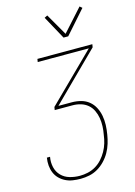

<svg xmlns="http://www.w3.org/2000/svg" viewBox="-141 -1038 782 1111"><g transform="rotate(-15 250.0 -482.5)"><path d="M200 0Q176 0 153 -3.5Q130 -7 110 -17Q90 -27 74.5 -42.5Q59 -58 50.5 -78.5Q42 -99 40 -122Q38 -145 42 -169H61Q55 -137 62 -107Q69 -77 89.5 -56Q110 -35 139.5 -26.5Q169 -18 200 -18Q224 -18 248.5 -23.5Q273 -29 295 -42Q317 -55 334.5 -74.5Q352 -94 364.5 -116.5Q377 -139 384 -162.5Q391 -186 394 -210Q399 -236 400 -261.5Q401 -287 397 -311Q393 -335 382.5 -357Q372 -379 354 -394Q336 -409 312.5 -416Q289 -423 263 -423H157L160 -441L440 -717H134L137 -735H466L463 -717L184 -441H264Q292 -441 318.5 -434Q345 -427 365.5 -410.5Q386 -394 398.5 -370Q411 -346 416 -319Q421 -292 420 -264Q419 -236 414 -207Q410 -181 402 -155Q394 -129 380.5 -105Q367 -81 347 -60Q327 -39 303 -25Q279 -11 252.5 -5.5Q226 0 200 0ZM315 -815 239 -954 257 -963 332 -833 451 -965 465 -953 343 -815Z"/></g></svg>

Font: Iosevka Curly Thin
Style: Italic
Weight: 100
Italic angle: -9°
Monospace: yes
Designer: Belleve Invis
Foundry: Belleve Invis
Version: Version 22.1.2; ttfautohint (v1.8.4)